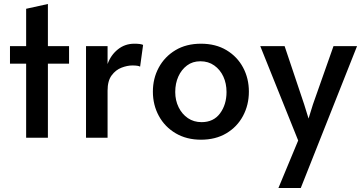

<svg xmlns="http://www.w3.org/2000/svg" viewBox="-20 -690 1809 962"><path d="M111 0V-371H30V-459H111V-646L220 -670V-459H326V-371H220V0Z M411 0V-459H519V-369Q535 -414 570.5 -442.5Q606 -471 653 -471Q685 -471 697 -465L682 -356Q673 -362 643 -362Q618 -362 589 -351Q560 -340 539.5 -312.5Q519 -285 519 -236V0Z M987 10Q915 10 860.5 -22Q806 -54 776 -109Q746 -164 746 -231Q746 -297 775.5 -351.5Q805 -406 859 -438.5Q913 -471 987 -471Q1061 -471 1115 -438.5Q1169 -406 1198 -351.5Q1227 -297 1227 -231Q1227 -164 1197.5 -109Q1168 -54 1114 -22Q1060 10 987 10ZM990 -78Q1050 -78 1082.5 -122Q1115 -166 1115 -229Q1115 -272 1099 -306.5Q1083 -341 1053.5 -362Q1024 -383 984 -383Q945 -383 917 -362Q889 -341 873.5 -306.5Q858 -272 858 -229Q858 -187 875 -152.5Q892 -118 921.5 -98Q951 -78 990 -78Z M1375 252 1474 14 1284 -459H1406L1504 -167L1526 -96L1548 -167L1651 -459H1769L1487 252Z"/></svg>

Font: Alata
Style: Regular
Weight: 400
Designer: Spyros Zevelakis, Eben Sorkin
Foundry: Spyros Zevelakis
Version: Version 1.005; ttfautohint (v1.8.4.7-5d5b)